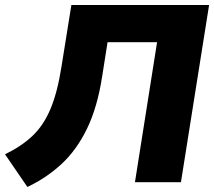

<svg xmlns="http://www.w3.org/2000/svg" viewBox="-41 -725 852 764"><path d="M68 19 -21 -111Q45 -143 89 -185Q133 -227 160.5 -293Q188 -359 204 -462L243 -705H791L679 0H496L584 -557H387L366 -424Q347 -299 305.5 -213.5Q264 -128 204 -72.5Q144 -17 68 19Z"/></svg>

Font: Mulish Black
Style: Italic
Weight: 900
Italic angle: -9°
Designer: Vernon Adams
Foundry: Vernon Adams
Version: Version 3.603; ttfautohint (v1.8.3)